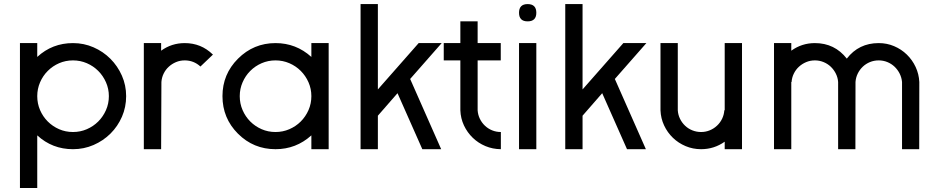

<svg xmlns="http://www.w3.org/2000/svg" viewBox="-20 -735 4635 949"><path d="M340.8 2.4Q238.3 2.4 164.1 -65.9V194.3H78.6V-522H164.1V-453.6Q238.3 -522 340.8 -522Q394.5 -522 442.1 -501.2Q489.7 -480.5 525.6 -444.6Q561.5 -408.7 582.5 -361.1Q603.5 -313.5 603.5 -259.8Q603.5 -205.6 582.8 -158Q562 -110.4 526.1 -74.7Q490.2 -39.1 442.4 -18.3Q394.5 2.4 340.8 2.4ZM340.8 -82.5Q377 -82.5 409.2 -96.4Q441.4 -110.4 465.6 -134.5Q489.7 -158.7 503.9 -190.9Q518.1 -223.1 518.1 -259.8Q518.1 -295.9 503.9 -328.1Q489.7 -360.4 465.6 -384.5Q441.4 -408.7 409.2 -422.6Q377 -436.5 340.8 -436.5Q304.2 -436.5 272.2 -422.6Q240.2 -408.7 216.1 -384.5Q191.9 -360.4 178 -328.1Q164.1 -295.9 164.1 -259.8Q164.1 -223.1 178 -190.9Q191.9 -158.7 216.1 -134.5Q240.2 -110.4 272.2 -96.4Q304.2 -82.5 340.8 -82.5Z M970.7 -406.2Q937.5 -436.5 893.1 -436.5Q870.1 -436.5 849.9 -428Q829.6 -419.4 814 -405Q798.3 -390.6 788.8 -371.1Q779.3 -351.6 777.8 -329.6L776.4 2.4H690.9V-522H776.4V-484.4Q828.1 -522 893.1 -522Q974.1 -522 1031.7 -465.8Q1032.2 -465.3 1032.7 -465.3Z M1341.8 2.4Q1232.9 2.4 1156.2 -74.2Q1079.6 -150.9 1079.6 -259.8Q1079.6 -368.2 1156.2 -444.8Q1233.4 -522 1341.8 -522Q1443.4 -522 1519 -453.6V-522H1604.5V2.4H1519V-65.9Q1443.4 2.4 1341.8 2.4ZM1341.8 -82.5Q1377.9 -82.5 1410.2 -96.4Q1442.4 -110.4 1466.6 -134.5Q1490.7 -158.7 1504.9 -190.9Q1519 -223.1 1519 -259.8Q1519 -295.9 1504.9 -328.1Q1490.7 -360.4 1466.6 -384.5Q1442.4 -408.7 1410.2 -422.6Q1377.9 -436.5 1341.8 -436.5Q1305.2 -436.5 1273.2 -422.6Q1241.2 -408.7 1217 -384.5Q1192.9 -360.4 1179 -328.1Q1165 -295.9 1165 -259.8Q1165 -223.1 1179 -190.9Q1192.9 -158.7 1217 -134.5Q1241.2 -110.4 1273.2 -96.4Q1305.2 -82.5 1341.8 -82.5Z M1762.2 2.4V-714.8H1847.7V-293L2049.3 -522H2163.1L2007.3 -344.7L2160.6 2.4H2067.4L1944.8 -274.4L1847.7 -163.1V2.4Z M2455.6 2.4Q2415 2 2379.4 -12.9Q2343.8 -27.8 2316.7 -54Q2289.6 -80.1 2273.2 -115Q2256.8 -149.9 2255.4 -189.9V-436.5H2173.3V-522H2255.4V-629.4H2340.8V-522H2455.1V-436.5H2340.8V-189.9Q2342.3 -167.5 2351.8 -147.9Q2361.3 -128.4 2376.7 -113.8Q2392.1 -99.1 2412.4 -90.8Q2432.6 -82.5 2455.6 -82.5Z M2545.4 2.4V-522H2630.9V2.4ZM2587.9 -629.4Q2545.4 -629.4 2545.4 -671.9Q2545.4 -714.8 2587.9 -714.8Q2630.9 -714.8 2630.9 -671.9Q2630.9 -629.4 2587.9 -629.4Z M2773.9 2.4V-714.8H2859.4V-293L3061 -522H3174.8L3019 -344.7L3172.4 2.4H3079.1L2956.5 -274.4L2859.4 -163.1V2.4Z M3647.5 -522V2.4H3562V-34.7Q3509.8 2.4 3445.3 2.4Q3404.8 2.4 3368.9 -12.7Q3333 -27.8 3305.9 -54Q3278.8 -80.1 3262.5 -115Q3246.1 -149.9 3244.6 -189.9V-522H3330.1V-189.9Q3331.5 -167.5 3341.1 -147.9Q3350.6 -128.4 3366 -113.8Q3381.3 -99.1 3401.9 -90.8Q3422.4 -82.5 3445.3 -82.5Q3467.8 -82.5 3488 -90.8Q3508.3 -99.1 3523.9 -113.8Q3539.6 -128.4 3549.1 -147.9Q3558.6 -167.5 3560.1 -189.9H3562V-522Z M3805.7 2.4V-522H3891.1V-484.4Q3942.9 -522 4007.8 -522Q4105.5 -522 4165.5 -445.3Q4224.6 -522 4323.2 -522Q4363.8 -522 4399.4 -506.8Q4435.1 -491.7 4462.2 -465.3Q4489.3 -439 4505.6 -404.1Q4522 -369.1 4523.9 -329.6L4523.4 2.4H4438.5V-329.6Q4436.5 -351.6 4426.8 -371.1Q4417 -390.6 4401.6 -405.3Q4386.2 -419.9 4366 -428.2Q4345.7 -436.5 4323.2 -436.5Q4300.3 -436.5 4280 -428.2Q4259.8 -419.9 4244.4 -405.3Q4229 -390.6 4219.5 -371.1Q4210 -351.6 4208.5 -329.6L4208 2.4H4122.6V-329.6Q4121.1 -351.6 4111.3 -371.1Q4101.6 -390.6 4086.2 -405.3Q4070.8 -419.9 4050.5 -428.2Q4030.3 -436.5 4007.8 -436.5Q3984.9 -436.5 3964.6 -428Q3944.3 -419.4 3928.7 -405Q3913.1 -390.6 3903.6 -371.1Q3894 -351.6 3892.6 -329.6H3891.1V2.4Z"/></svg>

Font: Proletarsk
Style: Regular
Weight: 400
Designer: Peter Wiegel, original typeface by Carl Albert Fahrenwaldt 1901
Foundry: Peter Wiegel
Version: Version 1.000 2010 initial release